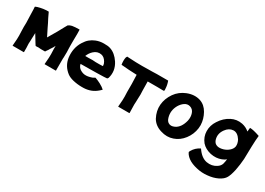

<svg xmlns="http://www.w3.org/2000/svg" viewBox="-11 -1002 2367 1715"><g transform="rotate(30 1172.5 -144.5)"><path d="M467 -259Q467 -246 467.5 -229.5Q468 -213 468.5 -204.5Q469 -196 469 -191Q469 -159 468 -135L467 -123V-110Q468 -80 467 -67V-45V-42Q468 -10 467 0L465 2H352Q350 2 350 0Q353 -23 355 -67Q357 -100 354 -152V-172V-189Q346 -171 323 -138L315 -124L306 -112Q299 -99 297 -99Q296 -98 294 -98H267H255L241 -99Q236 -100 229 -100Q219 -100 212 -99Q202 -98 200 -99Q199 -99 195 -106L186 -120L139 -197V-191Q139 -183 137 -135Q137 -126 136.5 -114.5Q136 -103 135.5 -96Q135 -89 135 -85Q135 -84 137 -42Q138 -10 137 0L135 2H22Q20 2 20 0Q23 -23 25 -67Q27 -100 24 -152Q22 -192 24 -236Q24 -267 21 -325Q20 -383 18 -398L19 -399V-400Q34 -408 67 -415Q93 -421 125 -423H148Q153 -412 159 -399.5Q165 -387 168.5 -379.5Q172 -372 174 -368Q195 -329 211 -294Q234 -246 250 -216Q259 -233 304 -308L340 -374L352 -395L353 -396Q353 -400 356 -401Q369 -412 392 -417Q420 -422 466 -422Q467 -422 467 -421Q468 -406 468 -378Q468 -340 467 -307V-284Z M913 -61V-60V-59Q895 -41 880 -30Q823 14 739 12Q693 12 647 1Q610 -8 586 -25Q518 -76 507 -158Q496 -251 541 -324Q562 -358 584 -376Q608 -396 638 -408Q675 -423 718 -423Q761 -424 786 -415Q842 -396 883 -334Q931 -260 907 -179Q902 -168 896 -167Q895 -167 866 -165Q857 -165 829 -164Q801 -163 792 -163Q760 -163 719 -162Q648 -162 627 -161Q635 -122 674 -105Q703 -91 740 -97Q759 -100 781 -108L798 -117Q803 -122 807 -120Q829 -113 862 -96Q897 -77 913 -61ZM668 -303Q641 -278 628 -243H663Q680 -244 703 -244Q708 -244 721 -243Q734 -242 735 -242Q750 -241 778 -242Q791 -243 801 -243H809Q809 -246 810 -250Q810 -264 799 -284Q778 -321 745 -327Q703 -335 668 -303Z M1380 -422Q1394 -384 1395 -348Q1397 -333 1395 -328Q1394 -324 1386 -324Q1351 -324 1325 -325H1263H1225Q1224 -310 1226 -259Q1226 -246 1226.5 -229.5Q1227 -213 1227.5 -204.5Q1228 -196 1228 -191Q1228 -183 1226 -135Q1226 -126 1225.5 -114.5Q1225 -103 1224.5 -96Q1224 -89 1224 -85Q1224 -63 1225 -42Q1227 -5 1226 0L1224 2H1111Q1109 2 1109 0Q1112 -23 1114 -67Q1116 -100 1113 -152Q1112 -192 1113 -236Q1113 -267 1110 -325V-327Q1023 -330 949 -337L948 -339Q942 -380 948 -410Q953 -423 956 -425Q959 -427 964 -425Q1032 -421 1048 -421Q1116 -419 1172 -421Q1194 -421 1215.5 -421.5Q1237 -422 1248 -422.5Q1259 -423 1263 -423H1380Z M1711 -415Q1765 -397 1796.5 -341Q1828 -285 1830 -223Q1830 -212 1828 -190Q1819 -124 1778.5 -71Q1738 -18 1679 2Q1620 23 1554 2Q1488 -17 1455 -72Q1421 -136 1426.5 -201.5Q1432 -267 1473 -326Q1512 -381 1577 -407Q1648 -435 1711 -415ZM1711 -201Q1720 -243 1707.5 -278Q1695 -313 1662 -322Q1634 -330 1608 -313Q1582 -296 1563 -264Q1529 -203 1547 -139Q1556 -106 1576 -95Q1601 -79 1638 -96Q1691 -121 1711 -201Z M2325 -400Q2327 -400 2327 -398Q2322 -355 2320 -286Q2318 -164 2317 -155Q2313 -97 2301 -35Q2289 21 2272 53Q2254 86 2208 108Q2163 130 2104 135Q2049 141 1995 128Q1937 115 1901 89Q1883 76 1870 59L1863 48L1858 38Q1858 34 1864 23Q1890 -22 1936 -44Q1937 -44 1938 -43Q1984 25 2042 36Q2099 46 2143 16Q2168 0 2177 -25Q2180 -33 2183 -51Q2183 -52 2184.5 -61.5Q2186 -71 2187 -77Q2171 -63 2147 -54Q2096 -34 2037 -46Q1977 -60 1942 -99Q1904 -146 1903 -205Q1902 -264 1936 -315Q1974 -375 2031 -404Q2084 -432 2145 -420Q2188 -411 2220 -383L2224 -422Q2224 -423 2225 -423Q2258 -423 2325 -400ZM2197 -215Q2201 -246 2183 -280Q2150 -332 2106.5 -329.5Q2063 -327 2032 -284Q1994 -232 2013 -174Q2025 -142 2053 -135Q2078 -128 2113 -138Q2144 -147 2168 -168Q2192 -189 2197 -215Z"/></g></svg>

Font: Tovari Sans
Style: Bold
Weight: 700
Designer: Verneri Kontto, Denis Ignatov
Foundry: Verneri Kontto
Version: Version 1.10 May 7, 2019